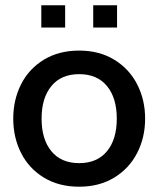

<svg xmlns="http://www.w3.org/2000/svg" viewBox="-20 -695 598 725"><path d="M30 -247Q30 -318 59.5 -376.5Q89 -435 145.5 -469.5Q202 -504 279 -504Q355 -504 411.5 -469.5Q468 -435 498 -376.5Q528 -318 528 -247Q528 -176 498 -117.5Q468 -59 411.5 -24.5Q355 10 279 10Q202 10 145.5 -24.5Q89 -59 59.5 -117.5Q30 -176 30 -247ZM421 -247Q421 -325 384 -370Q347 -415 279 -415Q211 -415 174 -370Q137 -325 137 -247Q137 -169 174 -124Q211 -79 279 -79Q347 -79 384 -124Q421 -169 421 -247ZM136 -675H226V-591H136ZM332 -675H422V-591H332Z"/></svg>

Font: Cabin Medium
Style: Regular
Weight: 500
Designer: Pablo Impallari
Foundry: Pablo Impallari. http://www.impallari.com Igino Marini. http://www.ikern.com
Version: Version 2.001